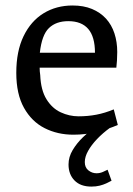

<svg xmlns="http://www.w3.org/2000/svg" viewBox="-20 -482 489 706"><path d="M250.1 13.3Q191.6 13.3 144.1 -10.8Q96.5 -34.9 68.2 -85.5Q39.9 -136.1 39.9 -214Q39.9 -293.7 66.7 -349.1Q93.5 -404.5 140.3 -433.2Q187.1 -461.8 246.8 -461.8Q287.6 -461.8 318.3 -449Q349 -436.2 369.8 -413.5Q390.5 -390.7 400.8 -359.3Q411.1 -327.8 411.1 -290.8Q411.1 -275.8 410.1 -259.3Q409.1 -242.7 407.8 -233.2H125.8Q125.6 -226.2 126.3 -219.6Q126.9 -212.9 127.9 -205.7Q130.3 -150.4 150.9 -117.1Q171.5 -83.7 203.2 -69Q234.9 -54.3 268.9 -54.3Q302.9 -54.3 334.4 -60.3Q365.8 -66.3 398.3 -79.8L413.2 -22.5Q377.2 -7 335.5 3.2Q293.9 13.3 250.1 13.3ZM126.5 -288H329.2Q329.2 -346.7 304.5 -375.5Q279.9 -404.2 231 -404.2Q186.3 -404.2 160 -378.9Q133.7 -353.7 126.5 -288ZM232 122.8Q232 95.2 247.3 69.6Q262.7 44 285.1 22.6Q307.6 1.2 328.1 -12.2H384.7Q358.2 7 337 29.1Q315.9 51.3 303.9 73Q291.8 94.6 291.8 114Q291.8 134.1 305.2 144.6Q318.5 155.1 335 155.1Q347.2 155.1 358.2 150.3Q369.3 145.4 375.6 142.1L390.2 182.5Q381.2 187.5 370.5 192.4Q359.8 197.3 346.4 200.7Q332.9 204.1 315.9 204.1Q275.8 204.1 253.9 181.5Q232 159 232 122.8Z"/></svg>

Font: Ancizar Sans Thin
Style: Regular
Weight: 100
Designer: Cesar Puertas, Viviana Monsalve, Julian Moncada, Julian Prieto, Jose Castro, Mariel Hernandez, Felipe Aragon, Sara Alarc
Version: Version 8.100